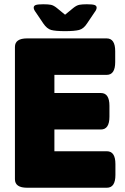

<svg xmlns="http://www.w3.org/2000/svg" viewBox="-20 -880 586 900"><path d="M107 0Q50 0 50 -40V-660Q50 -700 107 -700H480Q520 -700 520 -640V-589Q520 -529 480 -529H235V-444H453Q493 -444 493 -384V-333Q493 -273 453 -273H235V-171H481Q521 -171 521 -111V-60Q521 0 481 0ZM387 -860Q414 -860 423.5 -856.5Q433 -853 433 -844Q433 -835 423 -822L388 -770Q372 -745 350.5 -739.5Q329 -734 285 -734Q240 -734 220 -739.5Q200 -745 183 -770L148 -822Q138 -835 138 -844Q138 -853 147.5 -856.5Q157 -860 183 -860Q206 -860 218.5 -857.5Q231 -855 246 -843L285 -811L324 -843Q339 -855 352 -857.5Q365 -860 387 -860Z"/></svg>

Font: Asap Black
Style: Regular
Weight: 900
Designer: Pablo Cosgaya
Foundry: Omnibus-Type
Version: Version 3.001; ttfautohint (v1.8.4.7-5d5b)